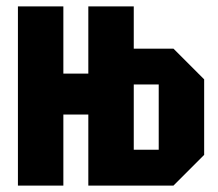

<svg xmlns="http://www.w3.org/2000/svg" viewBox="-20 -580 681 600"><path d="M256 0V-222H178V0H36V-560H178V-350H256V-560H398V-428H522L618 -332V-96L522 0ZM398 -112H476V-316H398Z"/></svg>

Font: Tektur Condensed SemiBold
Style: Regular
Weight: 600
Width: 3
Designer: Adam Jagosz
Foundry: Adam Jagosz
Version: Version 1.005;gftools[0.9.30]